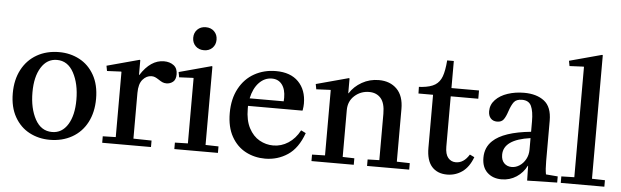

<svg xmlns="http://www.w3.org/2000/svg" viewBox="-50 -988 3819 1180"><g transform="rotate(5 1859.5 -398.0)"><path d="M297 -532Q365 -532 422 -502Q479 -472 513 -412Q547 -352 547 -266Q547 -183 514.5 -120.5Q482 -58 422 -24Q362 10 284 10Q216 10 159 -20Q102 -50 68 -110Q34 -170 34 -256Q34 -339 67 -401.5Q100 -464 159.5 -498Q219 -532 297 -532ZM295 -39Q356 -39 391.5 -96Q427 -153 427 -249Q427 -348 390.5 -415.5Q354 -483 287 -483Q226 -483 190 -425.5Q154 -368 154 -272Q154 -173 190.5 -106Q227 -39 295 -39Z M797 -42 909 -40V0H608V-40L688 -42V-444L686 -446L599 -442L593 -474L793 -528L797 -526V-435H799Q861 -532 943 -532Q979 -532 1003 -514Q1027 -496 1027 -459Q1027 -426 1009.5 -412Q992 -398 969 -398Q955 -398 944 -403Q933 -408 920 -417Q906 -426 896.5 -430Q887 -434 875 -434Q844 -434 820.5 -407Q797 -380 797 -324Z M1238 -528 1242 -526V-42L1322 -40V0H1053V-40L1133 -42V-444L1131 -446L1044 -442L1038 -474ZM1109 -692Q1109 -723 1129 -743Q1149 -763 1181 -763Q1213 -763 1233 -743Q1253 -723 1253 -692Q1253 -661 1233 -641Q1213 -621 1181 -621Q1149 -621 1129 -641Q1109 -661 1109 -692Z M1656 -75Q1706 -75 1749 -103Q1792 -131 1819 -182H1821L1849 -168Q1815 -73 1752.5 -31.5Q1690 10 1613 10Q1548 10 1493.5 -18.5Q1439 -47 1406 -105.5Q1373 -164 1373 -251Q1373 -338 1407.5 -402Q1442 -466 1501.5 -499Q1561 -532 1634 -532Q1724 -532 1773 -482Q1822 -432 1822 -348Q1822 -330 1818 -306L1816 -304H1481V-286Q1481 -215 1506 -167.5Q1531 -120 1571 -97.5Q1611 -75 1656 -75ZM1697 -351Q1698 -358 1698 -373Q1698 -425 1675.5 -454.5Q1653 -484 1613 -484Q1568 -484 1534 -448.5Q1500 -413 1487 -351Z M2084 -528 2088 -526V-435H2090Q2117 -478 2164.5 -505Q2212 -532 2269 -532Q2338 -532 2380 -490Q2422 -448 2422 -367V-42L2502 -40V0H2242V-40L2314 -42V-328Q2314 -394 2287.5 -424Q2261 -454 2216 -454Q2164 -454 2126 -420Q2088 -386 2088 -331V-42L2160 -40V0H1899V-40L1979 -42V-444L1977 -446L1890 -442L1884 -474Z M2517 -512 2535 -513Q2588 -518 2616.5 -536Q2645 -554 2658 -589.5Q2671 -625 2676 -689H2717V-522H2887V-471H2717V-161Q2717 -114 2735.5 -92Q2754 -70 2783 -70Q2832 -70 2865 -124H2867L2894 -111Q2871 -49 2829.5 -19.5Q2788 10 2736 10Q2676 10 2642 -28Q2608 -66 2608 -144V-471H2518Z M2994 -218Q3059 -280 3228 -297V-361Q3228 -423 3213 -455.5Q3198 -488 3156 -488Q3121 -488 3106 -468.5Q3091 -449 3078 -410Q3067 -376 3054 -358.5Q3041 -341 3014 -341Q2989 -341 2974.5 -357Q2960 -373 2960 -401Q2960 -441 2988.5 -471Q3017 -501 3064 -516.5Q3111 -532 3165 -532Q3242 -532 3289 -496Q3336 -460 3336 -375V-126Q3336 -73 3342 -44L3415 -38V0L3230 4L3228 -87H3226Q3205 -44 3164 -17Q3123 10 3072 10Q3018 10 2984 -22Q2950 -54 2950 -113Q2950 -177 2994 -218ZM3128 -71Q3153 -71 3176 -86Q3199 -101 3213.5 -127.5Q3228 -154 3228 -187V-258Q3063 -235 3063 -141Q3063 -108 3081 -89.5Q3099 -71 3128 -71Z M3622 -806 3626 -804V-42L3706 -40V0H3437V-40L3517 -42V-722L3515 -724L3428 -720L3422 -752Z"/></g></svg>

Font: Minipax
Style: Bold
Weight: 500
Designer: Raphaël Ronot, Igor Stepanchenko (Cyrillic)
Foundry: steppetype
Version: Version 1.002